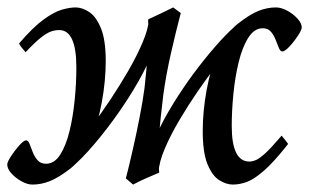

<svg xmlns="http://www.w3.org/2000/svg" viewBox="-21 -477 833 517"><path d="M-1.5 -34.2Q-1.5 -40.5 8.5 -56.2Q18.6 -71.8 30.8 -85.4Q43 -99.1 49.3 -99.1Q54.7 -99.1 58.6 -89.6Q62.5 -80.1 67.1 -67.6Q71.8 -55.2 80.1 -45.7Q88.4 -36.1 103 -36.1Q125.5 -36.1 141.1 -60.5Q156.7 -85 166.3 -124.3Q175.8 -163.6 180.2 -208.7Q184.6 -253.9 184.6 -295.4Q184.6 -396 138.7 -396Q127 -396 116 -392.1Q105 -388.2 89.1 -375.7Q73.2 -363.3 47.9 -336.4Q43.5 -341.3 37.8 -348.4Q32.2 -355.5 30.3 -359.9Q67.9 -403.8 96.2 -424.3Q124.5 -444.8 145.5 -450.9Q166.5 -457 182.6 -457Q200.2 -457 219 -444.8Q237.8 -432.6 250.7 -401.1Q263.7 -369.6 263.7 -312.5Q263.7 -259.3 253.2 -201.9Q242.7 -144.5 221.7 -96.7Q200.7 -48.8 168.9 -23.4Q136.7 1.5 113.3 10.7Q89.8 20 66.4 20Q52.7 20 36.9 11.2Q21 2.4 9.8 -10Q-1.5 -22.5 -1.5 -34.2ZM168.9 -23.9 198.2 -106Q209 -116.2 230 -143.6Q251 -170.9 275.9 -208.3Q300.8 -245.6 324 -285.6Q347.2 -325.7 362.8 -362.3Q378.4 -398.9 379.9 -424.3L399.4 -371.6Q391.6 -333.5 365.7 -283.7Q339.8 -233.9 304.7 -182.9Q269.5 -131.8 233.4 -89.4Q197.3 -46.9 168.9 -23.9ZM445.3 -457 465.8 -441.9Q452.6 -392.1 439.2 -333Q425.8 -273.9 418.9 -222.7Q410.6 -157.2 407 -106.4Q403.3 -55.7 407.7 -12.2Q390.1 -4.9 370.8 3.7Q351.6 12.2 337.4 20L317.9 3.4Q326.7 -30.8 336.4 -73.5Q346.2 -116.2 354.7 -159.9Q363.3 -203.6 368.2 -240.2Q374 -289.6 376.7 -340.1Q379.4 -390.6 377.9 -424.8Q394 -432.1 411.9 -440.7Q429.7 -449.2 445.3 -457ZM623.5 -416 589.8 -333Q579.1 -322.3 557.9 -294.9Q536.6 -267.6 511.2 -230.7Q485.8 -193.8 462.2 -153.8Q438.5 -113.8 422.9 -77.1Q407.2 -40.5 406.2 -14.6L386.2 -70.8Q392.6 -100.1 411.9 -138.2Q431.2 -176.3 457.8 -217.5Q484.4 -258.8 514.2 -297.4Q543.9 -335.9 572.5 -367.2Q601.1 -398.4 623.5 -416ZM791.5 -402.8Q791.5 -396.5 781.2 -380.9Q771 -365.2 758.5 -351.8Q746.1 -338.4 739.3 -338.4Q733.9 -338.4 730 -347.7Q726.1 -356.9 721.4 -369.4Q716.8 -381.8 708.7 -391.4Q700.7 -400.9 686.5 -400.9Q663.6 -400.9 647.5 -375.2Q631.3 -349.6 621.6 -309.3Q611.8 -269 607.4 -223.4Q603 -177.7 603 -137.7Q603 -42 650.4 -42Q659.2 -42 668.9 -46.4Q678.7 -50.8 694.6 -65.4Q710.4 -80.1 737.3 -111.8Q740.2 -108.4 746.3 -100.8Q752.4 -93.3 754.9 -89.4Q716.3 -40.5 689.7 -17.3Q663.1 5.9 643.6 12.9Q624 20 606 20Q588.4 20 569.3 8.1Q550.3 -3.9 537.6 -35.2Q524.9 -66.4 524.9 -124.5Q524.9 -177.2 535.4 -234.9Q545.9 -292.5 566.9 -340.6Q587.9 -388.7 620.1 -413.6Q651.9 -438.5 675.3 -447.8Q698.7 -457 722.2 -457Q735.8 -457 752 -448.5Q768.1 -439.9 779.8 -427.2Q791.5 -414.6 791.5 -402.8Z"/></svg>

Font: Gentium Book Plus
Style: Italic
Weight: 400
Italic angle: -8°
Designer: Victor Gaultney, Annie Olsen, Iska Routamaa, Becca Hirsbrunner
Foundry: SIL International
Version: Version 6.101